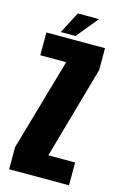

<svg xmlns="http://www.w3.org/2000/svg" viewBox="-111 -760 515 810"><g transform="rotate(15 146.0 -355.0)"><path d="M15 0H276.5V-99.5H160V-101.5L273.5 -502.5V-598H17.5V-498.5H130.5V-498L15 -96.5ZM75.5 -615.5H140L217.5 -710H125Z"/></g></svg>

Font: Anybody ExtraCondensed
Style: Bold
Weight: 700
Width: 2
Version: Version 1.113;gftools[0.9.25]